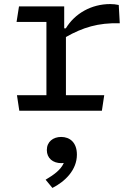

<svg xmlns="http://www.w3.org/2000/svg" viewBox="-20 -545 660 945"><path d="M296 -513.5H73.5L61.5 -437H208.5V-76.5H63.5L75 0H481.5L493 -76.5H304.5V-363C387.5 -409.5 462.5 -433.5 569.5 -430.5L564.5 -520.5C550.5 -523.5 537 -525 522.5 -525C430 -525 348.5 -479 304 -405.5H296ZM282 258C286 258 290 257.5 294 257C278.5 292.5 243.5 316 204.5 339.5L238 380C300 348.5 358.5 292 358.5 216C358.5 156.5 324 129 281 129C241.5 129 210.5 152.5 210.5 193.5C210.5 233.5 240 258 282 258Z"/></svg>

Font: Monaspace Argon
Style: Regular
Weight: 400
Designer: Riley Cran & the Lettermatic Team
Foundry: Lettermatic
Version: Version 1.200 (Monaspace Argon)